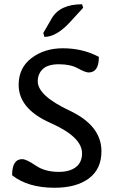

<svg xmlns="http://www.w3.org/2000/svg" viewBox="-20 -887 548 914"><path d="M239.7 6.8Q112.8 6.8 37.6 -52.7Q37.6 -129.4 85.4 -129.4Q105.5 -129.4 149.7 -99.1Q193.8 -68.8 259.8 -68.8Q312 -68.8 341.3 -91.6Q370.6 -114.3 370.6 -157.2Q370.6 -235.4 219.7 -302Q68.8 -368.7 68.8 -482.9Q68.8 -564.5 130.4 -610.8Q191.9 -657.2 278.8 -657.2Q374 -657.2 450.7 -616.2Q450.7 -542 401.9 -542Q386.2 -542 351.1 -561.5Q315.9 -581.1 260.7 -581.1Q207.5 -581.1 183.6 -558.1Q159.7 -535.2 159.7 -500Q159.7 -431.6 311.3 -360.4Q462.9 -289.1 462.9 -167Q462.9 -82 403.1 -37.6Q343.3 6.8 239.7 6.8ZM191.4 -711.4 186 -730 225.6 -798.3Q264.6 -866.7 370.6 -866.7L376 -850.1L312.5 -780.8Q248.5 -711.4 191.4 -711.4Z"/></svg>

Font: Bainsley
Style: Regular
Weight: 400
Designer: Paul James MIller
Foundry: High-Logic / Made with FontCreator
Version: Version 1.411;March 28, 2021;FontCreator 13.0.0.2683 64-bit